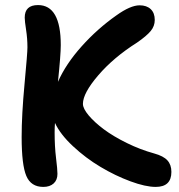

<svg xmlns="http://www.w3.org/2000/svg" viewBox="-20 -712 710 762"><path d="M151.9 29.8Q103 29.8 84.5 -13.7Q65.9 -57.1 65.9 -168Q65.9 -256.3 77.4 -378.9Q88.9 -501.5 88.9 -523.9Q88.9 -559.1 83.5 -593.8Q78.1 -628.4 78.1 -642.1Q78.1 -691.9 130.9 -691.9Q221.2 -691.9 221.2 -533.2Q221.2 -494.6 210 -387.2Q241.2 -458 304 -528.1Q366.7 -598.1 441.9 -650.9Q497.6 -690.9 534.2 -690.9Q562 -690.9 578.1 -675.8Q594.2 -660.6 594.2 -632.8Q594.2 -608.4 578.1 -588.9Q562 -569.3 523.9 -543Q431.2 -484.4 370.1 -413.3Q309.1 -342.3 309.1 -299.8Q309.1 -281.2 332 -253.9Q355 -226.6 392.3 -198.7Q429.7 -170.9 483.2 -144.5Q536.6 -118.2 591.8 -103Q628.9 -92.8 644.5 -75.4Q660.2 -58.1 660.2 -29.8Q660.2 29.8 598.1 29.8Q557.6 29.8 497.6 7.6Q437.5 -14.6 378.9 -49.6Q320.3 -84.5 269.8 -131.6Q219.2 -178.7 198.2 -224.1Q196.8 -206.1 196.8 -187Q196.8 -130.4 202.4 -85Q208 -39.6 208 -22Q208 2.4 192.9 16.1Q177.7 29.8 151.9 29.8Z"/></svg>

Font: Shantell Sans Bouncy
Style: Regular
Weight: 600
Designer: Stephen Nixon, Anya Danilova, Shantell Martin
Foundry: Arrow Type
Version: Version 1.006;[9816181b4]